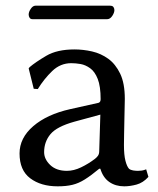

<svg xmlns="http://www.w3.org/2000/svg" viewBox="-20 -637 550 667"><path d="M328.6 -50.8H324.7Q296.4 -27.3 274.7 -13.7Q252.9 0 231.4 5.1Q210 10.3 180.2 10.3Q122.1 10.3 85 -17.6Q47.9 -45.4 47.9 -104Q47.9 -157.7 95.5 -198.7Q143.1 -239.7 223.6 -257.8L322.3 -279.8Q329.6 -282.2 329.6 -292.5Q329.6 -336.9 319.6 -362.5Q309.6 -388.2 293.2 -399.9Q276.9 -411.6 259.8 -414.6Q242.7 -417.5 227.5 -417.5Q189.9 -417.5 161.6 -390.4Q133.3 -363.3 111.3 -327.6L97.2 -328.6L79.6 -399.4L83 -403.8Q103 -420.9 140.6 -443.1Q178.2 -465.3 238.8 -465.3Q269 -465.3 299.8 -458.3Q330.6 -451.2 356 -432.9Q381.3 -414.6 397.5 -381.1Q413.6 -347.7 413.6 -293.5Q413.6 -289.6 413.1 -268.8Q412.6 -248 412.1 -221.2Q411.6 -194.3 411.1 -169.9Q410.6 -145.5 410.6 -133.3Q410.6 -98.1 415.8 -78.4Q420.9 -58.6 428.2 -50.8Q433.6 -46.4 442.4 -44.9Q451.2 -43.5 459 -43.5Q465.3 -43.5 472.4 -44.4Q479.5 -45.4 487.8 -48.8L495.6 -22.5Q477.1 -2 454.3 4.2Q431.6 10.3 411.6 10.3Q381.3 10.3 359.6 -4.9Q337.9 -20 328.6 -50.8ZM328.6 -238.8 238.8 -214.4Q177.2 -197.3 155.3 -170.9Q133.3 -144.5 133.3 -108.4Q133.3 -84 154.5 -63.7Q175.8 -43.5 212.4 -43.5Q236.3 -43.5 261.7 -55.7Q287.1 -67.9 309.6 -85Q315.9 -89.8 320.3 -95.9Q324.7 -102.1 324.7 -112.3ZM352.1 -570.3H93.3Q85.9 -570.3 82.8 -575.4Q79.6 -580.6 79.6 -586.4Q79.6 -595.7 86.9 -606.4Q94.2 -617.2 103 -617.2H362.3Q371.1 -617.2 374.3 -612.3Q377.4 -607.4 377.4 -602.1Q377.4 -592.8 369.9 -581.5Q362.3 -570.3 352.1 -570.3Z"/></svg>

Font: Kurinto Seri
Style: Regular
Weight: 400
Designer: Kurinto was developed by Clint Goss from a range of fonts that are compatible with the SIL Open Font License Version 1.1
Foundry: Clinton F. Goss
Version: Version 2.196; July 25, 2020